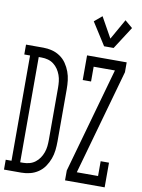

<svg xmlns="http://www.w3.org/2000/svg" viewBox="-118 -1043 821 1112"><g transform="rotate(10 292.5 -487.0)"><path d="M-15 0V-58H19V-677H-15V-735H87Q113 -735 138.5 -728.5Q164 -722 186 -707Q208 -692 223 -670Q238 -648 247 -623.5Q256 -599 259 -573Q262 -547 262 -521V-215Q262 -188 259 -162Q256 -136 247 -111.5Q238 -87 223 -65Q208 -43 186 -28Q164 -13 138.5 -6.5Q113 0 87 0ZM87 -58Q106 -58 124.5 -63Q143 -68 158 -79.5Q173 -91 183.5 -106.5Q194 -122 200.5 -140Q207 -158 209 -177Q211 -196 211 -215V-521Q211 -539 209 -558Q207 -577 200.5 -595Q194 -613 183.5 -628.5Q173 -644 158 -655.5Q143 -667 124.5 -672Q106 -677 87 -677H70V-58ZM432 -804 348 -936 393 -974 460 -854 528 -974 573 -936 488 -804ZM344 0V-58L518 -677H393V-590H344V-735H577V-677L403 -58H528V-145H577V0Z"/></g></svg>

Font: Iosevka Slab Light Extended
Style: Regular
Weight: 300
Width: 7
Monospace: yes
Designer: Belleve Invis
Foundry: Belleve Invis
Version: Version 11.1.0; ttfautohint (v1.8.3)